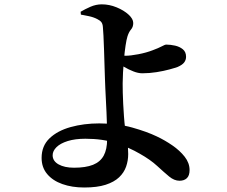

<svg xmlns="http://www.w3.org/2000/svg" viewBox="-20 -808 1040 880"><path d="M350.7 -741 349.5 -754.1Q369.1 -765.8 394.6 -777Q420.1 -788.1 446.6 -788.1Q481 -788.1 514.4 -774.4Q547.7 -760.7 569.2 -741.1Q590.7 -721.4 590.7 -702.7Q590.7 -684.5 580.6 -672.9Q570.6 -661.3 564.2 -641.2Q559.7 -627 555.5 -599.1Q551.3 -571.1 548.4 -538.7Q545.4 -506.3 543.8 -475.9Q542.2 -445.6 542.2 -425.6Q542.2 -407.9 542.7 -383.5Q543.2 -359.1 544.7 -331.1Q546.2 -303.1 548.2 -274.4Q550.2 -245.8 553.7 -218.4Q558.1 -184.8 562.9 -159Q567.6 -133.2 567.6 -101.8Q567.6 -72 558 -44.4Q548.4 -16.9 525.9 4.6Q503.4 26.1 464.3 38.8Q425.2 51.4 366 51.4Q310.1 51.4 265.9 35.7Q221.7 20.1 196.2 -10.3Q170.7 -40.6 170.7 -84.3Q170.7 -139.2 207 -174Q243.3 -208.8 303.7 -225.6Q364.1 -242.4 435.1 -242.4Q518.7 -242.4 586.2 -223.4Q653.6 -204.4 698.5 -182.8Q735.5 -165.4 769.9 -141.7Q804.2 -118.1 826.6 -89.5Q848.9 -60.9 848.9 -28.4Q848.9 -3.1 836.4 8.7Q824 20.4 802.8 20.4Q778.6 20.4 755.2 1Q731.8 -18.4 700.5 -47.3Q669.2 -76.2 620.5 -103.6Q572.9 -131.4 512.1 -151.8Q451.3 -172.1 371.4 -172.1Q324.1 -172.1 290.2 -161.5Q256.3 -150.8 238.8 -133.4Q221.3 -115.9 221.3 -96.5Q221.3 -69.8 248.6 -54.5Q275.8 -39.3 319.3 -39.3Q372.7 -39.3 406.2 -52.6Q439.6 -66 455.3 -94.7Q471 -123.5 471 -170.1Q471 -201.7 470.3 -232.7Q469.5 -263.8 468.1 -293.5Q466.7 -323.1 465.3 -350.8Q463.9 -378.4 462.7 -403.7Q461.6 -429 460.9 -450.9Q460.2 -471.8 459.1 -506.2Q458 -540.7 456.9 -578Q455.8 -615.3 454.2 -644.7Q452.6 -674.1 451.6 -683.7Q450.6 -698.5 444.6 -706.4Q438.6 -714.2 426 -720.4Q409.1 -729.3 387.2 -733.9Q365.4 -738.6 350.7 -741ZM515 -556.5Q527.5 -554.5 537.6 -553.5Q547.6 -552.5 556.3 -552.5Q577.4 -552.5 614 -559.4Q650.6 -566.4 680 -577.8Q706.7 -587.7 721.4 -595.6Q736.1 -603.6 741.8 -603.6Q761.1 -603.6 782.3 -598.9Q803.5 -594.1 818.1 -582.1Q832.8 -570 832.8 -547.7Q832.8 -533.4 824.2 -521.9Q815.5 -510.4 793.9 -501Q782 -496.7 756.1 -489.6Q730.2 -482.5 697.5 -477.3Q664.8 -472.1 632.3 -472.1Q613.5 -472.1 591.5 -480.7Q569.4 -489.3 549.6 -501Q529.8 -512.7 516.5 -521.3Z"/></svg>

Font: Source Han Serif JP VF
Style: Regular
Weight: 250
Designer: Ryoko NISHIZUKA 西塚涼子 (kana & ideographs); Frank Grießhammer (Latin, Greek & Cyrillic); Wenlong ZHANG 张文龙 (bopomofo); San
Foundry: Adobe
Version: Version 2.001;hotconv 1.1.0;makeotfexe 2.6.0